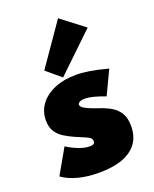

<svg xmlns="http://www.w3.org/2000/svg" viewBox="-158 -938 839 1043"><g transform="rotate(-20 261.5 -416.5)"><path d="M232 16Q166 16 112.8 2.2Q59.5 -11.5 21 -39L103 -183Q140 -160 172.8 -148Q205.5 -136 232.5 -136Q243.5 -136 249.8 -138Q256 -140 259 -144.2Q262 -148.5 262 -155.5Q262 -168 253.2 -175.2Q244.5 -182.5 225 -190.5Q205.5 -198.5 173 -212.5Q142.5 -226 115.8 -242.5Q89 -259 72.5 -284.5Q56 -310 56 -349.5Q56 -402 86 -442Q116 -482 169.5 -504.5Q223 -527 293 -527Q328.5 -527 372.8 -520Q417 -513 476 -497L411 -360Q334.5 -389 295 -389Q275.5 -389 264.8 -383Q254 -377 254 -368.5Q254 -356.5 272.8 -345.5Q291.5 -334.5 316.5 -325.5Q341.5 -316.5 360 -310Q394 -298.5 421.2 -281.5Q448.5 -264.5 464.8 -236.5Q481 -208.5 481 -163Q481 -104.5 452.2 -64.8Q423.5 -25 368 -4.5Q312.5 16 232 16ZM224 -537.5 140.5 -607.5 308 -849 442 -746.5Z"/></g></svg>

Font: Spartan Thin Black
Style: Regular
Weight: 900
Version: Version 1.004